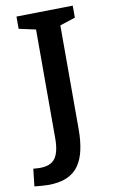

<svg xmlns="http://www.w3.org/2000/svg" viewBox="-131 -751 564 958"><g transform="rotate(-10 151.0 -272.0)"><path d="M23 -697 309 -702V-641L217 -611L231 -637V-89Q231 -31 221 15Q211 61 188.5 93Q166 125 128 141.5Q90 158 33 158Q17 158 0 156.5Q-17 155 -36 153L-26 65Q-16 66 -8 66.5Q0 67 8 67Q63 67 85.5 35Q108 3 108 -65V-637L124 -613L23 -635Z"/></g></svg>

Font: Bitter Thin SemiBold
Style: Regular
Weight: 600
Version: Version 2.002